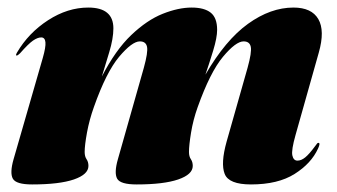

<svg xmlns="http://www.w3.org/2000/svg" viewBox="-20 -478 892 508"><path d="M292 -57 360.5 -298.5Q372 -340 369 -354.2Q366 -368.5 350 -368.5Q329.5 -368.5 295.2 -327.8Q261 -287 228.5 -195Q216.5 -161.5 210.2 -127.5Q204 -93.5 204 -76Q204 -64 209 -56.8Q214 -49.5 214 -39Q214 -16.5 175.5 -3.2Q137 10 65 10Q22.5 10 14 -5.2Q5.5 -20.5 16 -57L93 -324Q101.5 -353.5 100.2 -366.2Q99 -379 89 -379Q79.5 -379 67.2 -370.5Q55 -362 33 -337Q27 -331 24 -331Q20.5 -331 25 -339Q55.5 -391 107.2 -424.5Q159 -458 213.5 -458Q280 -458 280 -403Q280 -376 269 -339.8Q258 -303.5 249.5 -275.5Q285.5 -345.5 327.2 -385.2Q369 -425 410.5 -441.5Q452 -458 487 -458Q520.5 -458 537.5 -444.5Q554.5 -431 554.5 -399Q554.5 -378.5 544 -344Q533.5 -309.5 523.5 -280.5Q576.5 -372 636.2 -415Q696 -458 756.5 -458Q804.5 -458 822.2 -427.5Q840 -397 823.5 -339L762 -121Q750.5 -80.5 753.5 -66.8Q756.5 -53 767 -53Q777 -53 787.5 -61.5Q798 -70 813.5 -91Q818 -97 819.2 -98.5Q820.5 -100 822.5 -100Q828.5 -100 821.5 -85Q803.5 -45.5 759.5 -17.8Q715.5 10 644 10Q585.5 10 574.5 -17.8Q563.5 -45.5 579.5 -103L635 -298.5Q646.5 -340 643.5 -354.2Q640.5 -368.5 624.5 -368.5Q604 -368.5 570 -327.8Q536 -287 503 -194.5Q491 -161 485.5 -127.2Q480 -93.5 480 -76Q480 -64 485 -56.8Q490 -49.5 490 -39Q490 -16.5 451.5 -3.2Q413 10 341.5 10Q298.5 10 290 -5.2Q281.5 -20.5 292 -57Z"/></svg>

Font: Fraunces 144pt S000 Black
Style: Italic
Weight: 900
Italic angle: -16°
Version: Version 1.000; ttfautohint (v1.8.3)